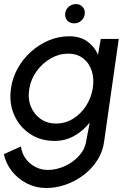

<svg xmlns="http://www.w3.org/2000/svg" viewBox="-60 -696 678 966"><path d="M447 -500H537.5L464 15Q458 65 431 108Q404 151 363 182.8Q322 214.5 272.8 232.2Q223.5 250 173 250Q120.5 250 75.8 227.2Q31 204.5 0.2 165.8Q-30.5 127 -40.5 79.5L45.5 41Q49.5 75 68.8 101.5Q88 128 117.2 143.5Q146.5 159 180.5 159Q223.5 159 265.5 140Q307.5 121 337.2 88.5Q367 56 373.5 15L391.5 -79.5Q359 -38 313.8 -12.5Q268.5 13 214.5 13Q144 13 90.8 -22.5Q37.5 -58 11.2 -117.8Q-15 -177.5 -5 -250Q2.5 -304.5 29.2 -352.2Q56 -400 96.5 -436.2Q137 -472.5 186.2 -493Q235.5 -513.5 288.5 -513.5Q342.5 -513.5 378.8 -487.8Q415 -462 433 -421ZM222.5 -74.5Q268.5 -74.5 307.5 -98.5Q346.5 -122.5 372.5 -162.5Q398.5 -202.5 406.5 -250Q414.5 -298 402 -338Q389.5 -378 359 -402Q328.5 -426 282.5 -426Q237 -426 195.5 -402.2Q154 -378.5 124.8 -338.5Q95.5 -298.5 87.5 -250Q79 -201 94.8 -161.2Q110.5 -121.5 143.8 -98Q177 -74.5 222.5 -74.5ZM313.5 -578.5Q292 -578.5 279 -592.2Q266 -606 268 -627Q269.5 -647.5 285.2 -661.5Q301 -675.5 322 -675.5Q342.5 -675.5 355.5 -661.5Q368.5 -647.5 366.5 -627Q364.5 -606 349.2 -592.2Q334 -578.5 313.5 -578.5Z"/></svg>

Font: Urbanist Medium
Style: Italic
Weight: 500
Italic angle: -8°
Designer: Corey Hu
Foundry: Corey Hu
Version: Version 1.330; ttfautohint (v1.8.4.7-5d5b)